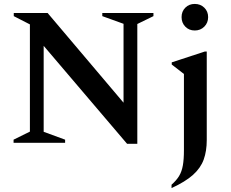

<svg xmlns="http://www.w3.org/2000/svg" viewBox="-20 -726 1173 976"><path d="M49 0V-16L132 -57V-602L50 -644V-660H222L608 -204V-605L500 -644V-660H760V-644L678 -604V5H626L202 -493V-56L311 -16V0ZM970 -571Q941 -571 922 -590.5Q903 -610 903 -639Q903 -668 922 -687Q941 -706 970 -706Q999 -706 1018.5 -687Q1038 -668 1038 -639Q1038 -610 1018.5 -590.5Q999 -571 970 -571ZM852 230V213Q877 191 890.5 168.5Q904 146 909.5 115Q915 84 915 37V-350L853 -398V-409L1021 -464H1031V-14Q1031 42 1015.5 85Q1000 128 961 163Q922 198 852 230Z"/></svg>

Font: Spectral SC SemiBold
Style: Regular
Weight: 600
Designer: Jean-Baptiste Levee
Foundry: Production Type
Version: Version 2.001